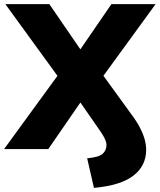

<svg xmlns="http://www.w3.org/2000/svg" viewBox="-38 -725 777 934"><path d="M419 189 386 45Q443 40 461.5 23Q480 6 480 -20Q480 -28 476.5 -38.5Q473 -49 465 -63Q457 -77 445 -94L329 -261H377L197 0H-18L272 -398V-314L-12 -705H202L377 -450H329L504 -705H719L435 -315V-398L601 -169Q628 -133 643.5 -102.5Q659 -72 666 -46Q673 -20 673 4Q673 81 611.5 129Q550 177 419 189Z"/></svg>

Font: Nunito Sans 11pt Black
Style: Regular
Weight: 900
Version: Version 3.101;gftools[0.9.27]